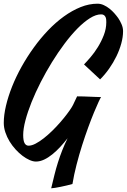

<svg xmlns="http://www.w3.org/2000/svg" viewBox="-30 -782 679 1028"><path d="M511.2 -262.2Q508.3 -258.8 498 -236.8Q487.8 -214.8 473.4 -180.2Q459 -145.5 442.4 -100.1Q425.8 -54.7 409.7 -4.2Q393.6 46.4 379.9 99.6Q366.2 152.8 357.9 203.1Q344.7 207 327.9 210.9Q311 214.8 294.4 218.3Q277.8 221.7 264.2 223.9Q250.5 226.1 244.1 226.1Q252.9 188.5 261.5 154.3Q270 120.1 280.3 87.6Q290.5 55.2 303 23.4Q315.4 -8.3 332 -42Q313.5 -18.1 292.7 4.4Q272 26.9 250.2 44.4Q228.5 62 206.3 72.5Q184.1 83 162.1 83Q147 83 128.2 74.7Q109.4 66.4 90.3 52Q71.3 37.6 53.2 17.8Q35.2 -2 21.2 -24.9Q7.3 -47.9 -1.2 -73.2Q-9.8 -98.6 -9.8 -124Q-9.8 -166 2 -215.8Q13.7 -265.6 34.7 -318.4Q55.7 -371.1 85.4 -424.6Q115.2 -478 150.9 -527.3Q186.5 -576.7 227.3 -619.4Q268.1 -662.1 312 -693.8Q356 -725.6 401.4 -743.9Q446.8 -762.2 492.2 -762.2Q509.3 -762.2 525.6 -754.6Q542 -747.1 556.4 -735.6Q570.8 -724.1 582.8 -710.4Q594.7 -696.8 603 -685.1Q612.8 -670.9 620.8 -652.3Q628.9 -633.8 628.9 -615.2Q628.9 -584 619.4 -549.3Q609.9 -514.6 593.3 -480.5Q576.7 -446.3 554.2 -414.3Q531.7 -382.3 505.9 -356.9L419.9 -437Q434.6 -452.1 455.1 -476.1Q475.6 -500 494.1 -530Q512.7 -560.1 525.9 -594Q539.1 -627.9 539.1 -663.1Q539.1 -668.9 538.6 -676.3Q538.1 -683.6 535.4 -689.9Q532.7 -696.3 527.1 -700.7Q521.5 -705.1 511.2 -705.1Q483.9 -705.1 451.4 -684.6Q418.9 -664.1 384.5 -629.2Q350.1 -594.2 315.2 -547.6Q280.3 -501 248 -448.7Q215.8 -396.5 187.7 -341.6Q159.7 -286.6 138.9 -234.9Q118.2 -183.1 106.2 -137.7Q94.2 -92.3 94.2 -59.1Q94.2 -28.3 101.8 -15.1Q109.4 -2 123 -2Q139.6 -2 160.6 -12.9Q181.6 -23.9 204.3 -41.7Q227.1 -59.6 249.8 -81.8Q272.5 -104 292.2 -126.7Q312 -149.4 327.9 -170.4Q343.8 -191.4 353 -206.1Q361.8 -220.2 368.2 -235.4Q374.5 -250.5 382.8 -266.1Q401.4 -266.1 417.2 -265.6Q433.1 -265.1 448.5 -264.4Q463.9 -263.7 479 -263.2Q494.1 -262.7 511.2 -262.2Z"/></svg>

Font: Yesteryear
Style: Regular
Weight: 400
Designer: Astigmatic (AOETI)
Foundry: Astigmatic (AOETI)
Version: Version 1.000